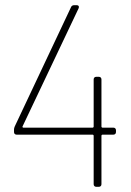

<svg xmlns="http://www.w3.org/2000/svg" viewBox="-20 -720 506 740"><path d="M417 -228H375C373 -228 371 -230 371 -232V-414C371 -420 367 -424 361 -424H351C345 -424 341 -420 341 -414V-232C341 -230 339 -228 337 -228H70C67 -228 66 -231 67 -233L283 -688C286 -695 283 -700 276 -700H266C261 -700 256 -698 254 -693L37 -233C35 -228 34 -225 34 -221V-211C34 -205 38 -201 44 -201H337C339 -201 341 -199 341 -197V-10C341 -4 345 0 351 0H361C367 0 371 -4 371 -10V-197C371 -199 373 -201 375 -201H417C423 -201 427 -205 427 -211V-218C427 -224 423 -228 417 -228Z"/></svg>

Font: Barlow Thin
Style: Regular
Weight: 250
Designer: Jeremy Tribby
Foundry: Tribby Type
Version: Version 1.422;hotconv 1.0.109;makeotfexe 2.5.65596